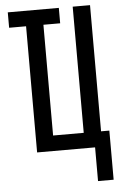

<svg xmlns="http://www.w3.org/2000/svg" viewBox="-60 -777 621 993"><g transform="rotate(-5 250.0 -280.0)"><path d="M408 175V0H107V-655H19V-735H284V-655H197V-80H356V-735H446V-80H489V175Z"/></g></svg>

Font: Iosevka SS04 Medium
Style: Regular
Weight: 500
Monospace: yes
Designer: Belleve Invis
Foundry: Belleve Invis
Version: Version 19.0.0; ttfautohint (v1.8.4)